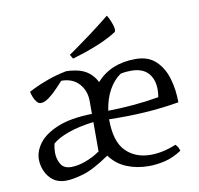

<svg xmlns="http://www.w3.org/2000/svg" viewBox="-78 -761 886 855"><g transform="rotate(-10 365.5 -334.0)"><path d="M153 12Q119 12 96.5 -4.5Q74 -21 62 -47.5Q50 -74 50 -102Q50 -139 76.5 -174.5Q103 -210 162 -234.5Q221 -259 318 -261V-319Q318 -366 289 -398Q260 -430 209 -430Q199 -419 180 -399Q161 -379 140.5 -363.5Q120 -348 103 -348Q92 -348 83.5 -359Q75 -370 70 -384Q65 -398 64 -406Q64 -406 88 -418Q112 -430 151.5 -444.5Q191 -459 237 -468Q251 -468 262.5 -466.5Q274 -465 285 -463Q318 -456 340 -438Q362 -420 374 -395Q439 -468 551 -468Q608 -468 642 -436Q676 -404 691 -353Q706 -302 706 -245Q630 -232 553.5 -227Q477 -222 389 -224Q389 -124 432 -80Q475 -36 545 -36Q600 -36 660 -61Q673 -49 677 -31Q637 -5 599.5 3.5Q562 12 528 12Q473 12 427.5 -7Q382 -26 353 -66Q280 -16 232 -2Q184 12 153 12ZM392 -262Q450 -263 507.5 -268Q565 -273 622 -283Q625 -301 625 -317Q625 -364 599.5 -392Q574 -420 523 -420Q512 -420 500 -419Q488 -418 475 -415Q443 -393 421.5 -354.5Q400 -316 392 -262ZM187 -44Q216 -44 251 -56.5Q286 -69 318 -91V-224Q252 -216 204 -199Q156 -182 131 -160Q126 -140 126 -120Q126 -91 139.5 -67.5Q153 -44 187 -44ZM278 -518 267 -537Q267 -537 295 -556.5Q323 -576 367.5 -609Q412 -642 459 -680Q462 -677 468 -664.5Q474 -652 479 -637.5Q484 -623 484 -613Q484 -604 479 -601Q446 -580 406 -563Q366 -546 331 -534.5Q296 -523 278 -518Z"/></g></svg>

Font: Mate
Style: Regular
Weight: 400
Designer: Eduardo Rodriguez Tunni
Foundry: Eduardo Rodriguez Tunni
Version: Version 1.003; ttfautohint (v1.8.4.7-5d5b);gftools[0.9.24]